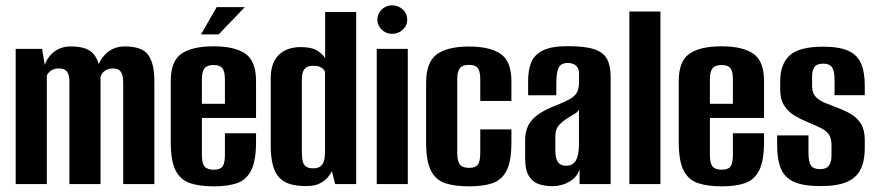

<svg xmlns="http://www.w3.org/2000/svg" viewBox="-20 -674 3211 703"><path d="M37.4 0V-495H134.1L143.9 -436.2Q153.9 -466.2 179.2 -485.1Q204.5 -504 238.7 -504Q295.4 -504 319 -480Q342.7 -456 346.5 -410L333.7 -410.4Q339.6 -450.3 367.7 -477.2Q395.9 -504 436 -504Q500.5 -504 522.8 -472.8Q545.1 -441.5 545.1 -379.1V0H431.1V-370.9Q431.1 -399.8 422.1 -411.6Q413.2 -423.4 392.8 -423.4Q376 -423.4 363.4 -414.4Q350.8 -405.5 348.1 -391.4V0H234.1V-374Q234.1 -400.1 225.3 -411.7Q216.5 -423.4 195.1 -423.4Q178.1 -423.4 167.4 -415.9Q156.6 -408.4 151.4 -397.5V0Z M763.6 8.3Q711.9 8.3 676.5 -3.2Q641.2 -14.7 623.2 -49.5Q605.2 -84.3 605.2 -154.4V-376.8Q605.2 -450.3 644.3 -477.3Q683.5 -504.4 761.7 -504.4Q839.6 -504.4 878.5 -477.3Q917.5 -450.3 917.5 -376.8V-242.2H719.2V-107.4Q719.2 -76.7 728.8 -64.7Q738.5 -52.6 763 -52.6Q785.9 -52.6 794.7 -64.3Q803.5 -76.1 803.5 -107.4V-186H917.5V-155.4Q917.5 -85.3 899.7 -50.1Q881.9 -15 847.5 -3.3Q813.1 8.3 763.6 8.3ZM719.2 -294H803.5V-383.3Q803.5 -411.8 794.7 -423.8Q785.9 -435.9 761.7 -435.9Q738.5 -435.9 728.8 -423.8Q719.2 -411.8 719.2 -383.3ZM716 -548.1 773.4 -648H876.3L780.8 -548.1Z M1101.2 7.3Q1069 7.3 1044.9 0.8Q1020.7 -5.8 1004.1 -22.1Q987.5 -38.4 979.3 -68.2Q971.2 -98 971.2 -144.8V-385.9Q971.2 -418.8 980 -440.8Q988.8 -462.7 1004.1 -476.1Q1019.3 -489.5 1038.9 -495.5Q1058.5 -501.6 1080.7 -501.6Q1121 -501.6 1140.9 -489.1Q1160.8 -476.5 1170.5 -461.3V-630H1284.1V0H1207.1L1195.3 -47Q1190.6 -37.5 1180 -24.6Q1169.4 -11.8 1150.6 -2.2Q1131.8 7.3 1101.2 7.3ZM1126.7 -57.7Q1141.9 -57.7 1150.6 -63.2Q1159.3 -68.7 1163.6 -78.2Q1167.8 -87.8 1169 -100Q1170.1 -112.1 1170.1 -125.9V-410.4Q1169.2 -414.5 1164.5 -420Q1159.7 -425.5 1151 -429.3Q1142.2 -433.1 1127.7 -433.1Q1112.9 -433.1 1104.5 -428.8Q1096 -424.4 1091.6 -416.3Q1087.2 -408.2 1086.2 -397.6Q1085.2 -387 1085.2 -373.9V-116.7Q1085.2 -100 1087.7 -86.3Q1090.2 -72.6 1099.1 -65.2Q1108 -57.7 1126.7 -57.7Z M1359.4 0V-495H1473.1V0ZM1415.7 -550.1Q1393.6 -550.1 1377.6 -565.5Q1361.7 -580.8 1361.7 -602.1Q1361.7 -624 1377.6 -639.3Q1393.6 -654.5 1415.7 -654.5Q1438.4 -654.5 1454.8 -639.3Q1471.1 -624 1471.1 -602.4Q1471.1 -580.8 1454.8 -565.5Q1438.4 -550.1 1415.7 -550.1Z M1698.3 8.3Q1646.9 8.3 1611.5 -2.8Q1576.2 -14 1558.2 -48.5Q1540.2 -83 1540.2 -151.7V-369.7Q1540.2 -446.5 1579.3 -475.1Q1618.5 -503.6 1696.7 -503.6Q1774.6 -503.6 1813.5 -476.4Q1852.5 -449.2 1852.5 -376.8V-304.5H1738.5V-383.3Q1738.5 -412.1 1729.7 -424.3Q1720.9 -436.5 1696.7 -436.5Q1673.5 -436.5 1663.8 -424.3Q1654.2 -412.1 1654.2 -383.3V-114.5Q1654.2 -83.9 1663.8 -71.6Q1673.5 -59.4 1698 -59.4Q1720.9 -59.4 1729.7 -71.3Q1738.5 -83.2 1738.5 -114.5V-200.3H1852.5V-152.4Q1852.5 -83.6 1834.7 -49Q1816.9 -14.3 1782.3 -3Q1747.8 8.3 1698.3 8.3Z M2002.7 7.7Q1976.9 7.7 1954.3 0.7Q1931.6 -6.4 1917.2 -28.5Q1902.8 -50.6 1902.8 -95V-161.4Q1902.8 -208.3 1930.3 -237.4Q1957.9 -266.5 2017.1 -288.4Q2048.4 -301.3 2066.4 -311.2Q2084.4 -321 2092.3 -335.3Q2100.2 -349.5 2100.2 -375.2V-402.4Q2100.2 -417.7 2094.9 -426.4Q2089.5 -435.1 2080.3 -439.2Q2071.1 -443.4 2059 -443.4Q2033.4 -443.4 2025.1 -425.6Q2016.9 -407.9 2016.9 -367.1V-325.1H1913.7V-378Q1913.7 -415 1924.2 -443.5Q1934.8 -472 1966.1 -488.5Q1997.4 -505 2059 -505Q2122.2 -505 2155.9 -493.7Q2189.6 -482.5 2202.8 -457.6Q2215.9 -432.7 2215.9 -391.4V0H2102.2L2101.9 -54.7Q2093.7 -25.6 2065.2 -9Q2036.6 7.7 2002.7 7.7ZM2051.7 -67.2Q2078.6 -67.2 2089.2 -87.5Q2099.9 -107.7 2099.9 -145.4V-271.9Q2094 -262.5 2079.9 -254.7Q2065.7 -246.9 2052.5 -237.7Q2033.4 -225 2023.4 -211.6Q2013.4 -198.2 2013.4 -174.1V-123Q2013.4 -101.5 2018.3 -89.2Q2023.3 -76.9 2032.1 -72.1Q2040.8 -67.2 2051.7 -67.2Z M2284.4 0V-631.9H2398.1V0Z M2623.6 8.3Q2571.9 8.3 2536.5 -3.2Q2501.2 -14.7 2483.2 -49.5Q2465.2 -84.3 2465.2 -154.4V-376.8Q2465.2 -450.3 2504.3 -477.3Q2543.5 -504.4 2621.7 -504.4Q2699.6 -504.4 2738.5 -477.3Q2777.5 -450.3 2777.5 -376.8V-242.2H2579.2V-107.4Q2579.2 -76.7 2588.8 -64.7Q2598.5 -52.6 2623 -52.6Q2645.9 -52.6 2654.7 -64.3Q2663.5 -76.1 2663.5 -107.4V-186H2777.5V-155.4Q2777.5 -85.3 2759.7 -50.1Q2741.9 -15 2707.5 -3.3Q2673.1 8.3 2623.6 8.3ZM2579.2 -294H2663.5V-383.3Q2663.5 -411.8 2654.7 -423.8Q2645.9 -435.9 2621.7 -435.9Q2598.5 -435.9 2588.8 -423.8Q2579.2 -411.8 2579.2 -383.3Z M2984.4 7.4Q2921.7 7.4 2887.2 -8.2Q2852.7 -23.8 2839.1 -56.8Q2825.5 -89.7 2825.5 -140.1V-178.3H2940.2V-114.4Q2940.2 -82.3 2949.1 -68.4Q2958 -54.6 2983 -54.6Q3005.1 -54.6 3014.8 -67.2Q3024.5 -79.8 3024.5 -104.8V-142.9Q3024.5 -166.9 3015.4 -180.8Q3006.4 -194.7 2987.2 -204.5Q2968 -214.4 2939.3 -226Q2912.5 -236.9 2889.1 -250.8Q2865.6 -264.8 2851.1 -287.8Q2836.6 -310.8 2836.6 -346.8V-375.7Q2836.6 -438.5 2871 -470.7Q2905.3 -503 2993.9 -503Q3053 -503 3086 -488.1Q3119 -473.2 3132.6 -441.7Q3146.3 -410.3 3146.3 -361.9V-325.5H3035.7V-380.7Q3035.7 -414.1 3026.4 -427.6Q3017 -441 2994.5 -441Q2970.2 -441 2961.8 -428Q2953.4 -414.9 2953.4 -395.6V-358.6Q2953.4 -333.7 2966.9 -319.4Q2980.5 -305 3002.4 -296.6Q3024.4 -288.3 3048.7 -278.4Q3075 -268.8 3097.1 -255.5Q3119.3 -242.2 3132.8 -220Q3146.3 -197.9 3146.3 -161V-131.1Q3146.3 -85.9 3131.6 -55Q3116.8 -24 3081.6 -8.3Q3046.4 7.4 2984.4 7.4Z"/></svg>

Font: Alumni Sans Thin
Style: Regular
Weight: 100
Designer: Robert E. Leuschke
Foundry: Robert E. Leuschke
Version: Version 1.018